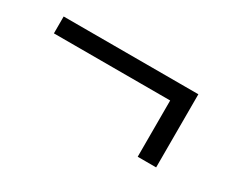

<svg xmlns="http://www.w3.org/2000/svg" viewBox="-49 -534 648 532"><g transform="rotate(30 275.0 -268.0)"><path d="M37 -385H468V-331H37ZM409 -385H468V-151H409Z"/></g></svg>

Font: Alexandria Light
Style: Regular
Weight: 300
Designer: Mohamed Gaber
Foundry: Kief Type Foundry
Version: Version 5.100